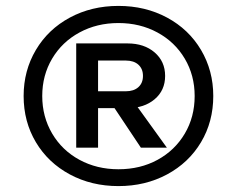

<svg xmlns="http://www.w3.org/2000/svg" viewBox="-20 -784 802 650"><path d="M60 -459Q60 -545 101.5 -615Q143 -685 216.5 -724.5Q290 -764 381 -764Q472 -764 545.5 -724.5Q619 -685 660.5 -615Q702 -545 702 -459Q702 -372 660.5 -302.5Q619 -233 545.5 -193.5Q472 -154 381 -154Q290 -154 216.5 -193.5Q143 -233 101.5 -302.5Q60 -372 60 -459ZM639 -459Q639 -529 605.5 -585.5Q572 -642 513 -674Q454 -706 381 -706Q308 -706 249 -674Q190 -642 156.5 -585.5Q123 -529 123 -459Q123 -389 156.5 -332Q190 -275 249 -243Q308 -211 381 -211Q455 -211 513.5 -243Q572 -275 605.5 -331.5Q639 -388 639 -459ZM312 -637V-284H238V-637ZM293 -418V-475H406Q433 -475 448.5 -489Q464 -503 464 -527Q464 -551 448.5 -565Q433 -579 406 -579H293V-637H412Q468 -637 503.5 -606.5Q539 -576 539 -527Q539 -478 503.5 -448Q468 -418 412 -418ZM426 -449 545 -284H457L347 -449Z"/></svg>

Font: Unbounded Variable
Style: Regular
Weight: 400
Designer: Luke Prowse, Jean-Baptiste Morizot, Fátima Lázaro, Florian Runge
Foundry: NaN
Version: Version 1.600;FEAKit 1.0